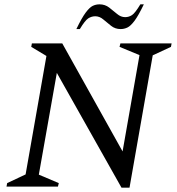

<svg xmlns="http://www.w3.org/2000/svg" viewBox="-20 -860 816 885"><path d="M10 0 13 -16 98 -56 194 -602 124 -644 127 -660H267L545 -162L623 -606L531 -644L535 -660H771L768 -644L684 -605L577 5H540L242 -524L159 -55L251 -16L247 0ZM332 -726Q357 -778 375 -802Q393 -826 407.5 -833Q422 -840 439 -840Q464 -840 483.5 -825Q503 -810 520 -795.5Q537 -781 557 -781Q574 -781 588.5 -790.5Q603 -800 627 -840H643Q618 -788 600 -764Q582 -740 567 -733Q552 -726 536 -726Q511 -726 492 -741Q473 -756 456 -770.5Q439 -785 419 -785Q402 -785 387 -775.5Q372 -766 348 -726Z"/></svg>

Font: Spectral
Style: Italic
Weight: 400
Italic angle: -10°
Designer: Jean-Baptiste Levee
Foundry: Production Type
Version: Version 2.001